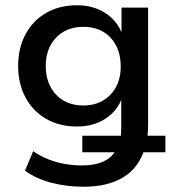

<svg xmlns="http://www.w3.org/2000/svg" viewBox="-20 -521 660 730"><path d="M297 189Q234 189 176 174Q118 159 75 128L106 54Q134 73 164.5 85Q195 97 227.5 102.5Q260 108 292 108Q341 108 374 92.5Q407 77 423 46L431 58H293V-5H449L436 14Q439 3 440 -8Q441 -19 441 -32V-152H445Q428 -101 382 -70.5Q336 -40 273 -40Q206 -40 155.5 -69Q105 -98 77 -150.5Q49 -203 49 -270Q49 -338 77 -390.5Q105 -443 155.5 -472Q206 -501 273 -501Q336 -501 382.5 -470Q429 -439 446 -387H442V-492H543V-47Q543 -28 541.5 -12Q540 4 537 19L529 -5H609V58H510L530 45Q507 118 448 153.5Q389 189 297 189ZM297 -120Q340 -120 372 -139Q404 -158 421.5 -191Q439 -224 439 -268Q439 -336 400.5 -377.5Q362 -419 297 -419Q254 -419 222 -400.5Q190 -382 172 -348.5Q154 -315 154 -270Q154 -225 172 -191Q190 -157 222 -138.5Q254 -120 297 -120Z"/></svg>

Font: NunitoSans_10ptSemiBold
Style: Regular
Weight: 600
Designer: Vernon Adams
Foundry: Vernon Adams
Version: Version 3.101;gftools[0.9.27]